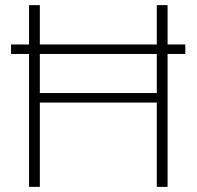

<svg xmlns="http://www.w3.org/2000/svg" viewBox="-20 -727 765 747"><path d="M93 0V-517H23V-554H93V-707H135V-554H590V-707H632V-554H701V-517H632V0H590V-328H135V0ZM135 -365H590V-517H135Z"/></svg>

Font: Onest Thin
Style: Regular
Weight: 250
Designer: Dmitri Voloshin, Andrey Kudryavtsev
Foundry: Dmitri Voloshin, Andrey Kudryavtsev
Version: Version 1.000;gftools[0.9.33]